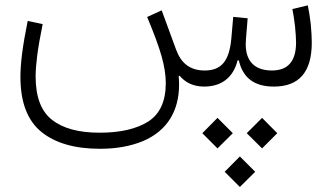

<svg xmlns="http://www.w3.org/2000/svg" viewBox="-20 -331 1267 734"><path d="M981.9 236.3 1040 178.2 981.9 119.6 923.3 178.2ZM811.5 236.3 870.1 178.2 811.5 119.6 753.4 178.2ZM897 383.8 955.6 325.7 897 267.1 838.9 325.7ZM760.7 0C825.7 0 872.1 -34.2 888.2 -100.1H893.1C908.2 -33.2 952.6 0 1026.4 0C1122.1 0 1171.9 -53.7 1171.9 -168.5C1171.9 -188.5 1170.4 -211.9 1168 -238.8C1165 -265.1 1161.1 -289.1 1156.7 -310.5L1097.7 -296.4C1101.6 -277.3 1105 -255.4 1107.9 -230C1110.4 -204.1 1111.8 -183.6 1111.8 -168.5C1111.8 -97.2 1081.1 -61.5 1019.5 -61.5C951.2 -61.5 919.4 -99.6 919.4 -161.6C919.4 -168.5 919.9 -175.8 920.4 -183.1L926.8 -261.2L871.6 -266.6L864.3 -183.1C856.4 -97.2 825.7 -61.5 762.7 -61.5C704.1 -61.5 671.4 -91.8 653.3 -141.1L598.1 -291.5L542.5 -266.1C568.4 -204.1 586.9 -154.3 597.7 -116.2C608.4 -78.1 613.8 -43.9 613.8 -13.7C613.8 56.2 591.3 105 546.4 133.8C501.5 162.1 439.5 176.3 360.8 176.3C281.7 176.3 221.2 160.2 179.2 127.4C137.2 94.7 116.2 39.6 116.2 -39.1C116.2 -60.5 118.2 -86.9 122.1 -117.7C126 -148.4 132.8 -188.5 143.1 -238.8L85.9 -251C65.9 -152.8 58.1 -87.9 58.1 -36.6C58.1 60.1 85 129.9 138.2 173.3C191.4 216.3 266.1 237.8 362.3 237.8C424.3 237.8 479 228 526.4 208.5C620.1 168.9 664.6 91.8 664.6 -7.3C664.6 -17.6 664.1 -28.3 663.1 -39.6L666 -42C689 -15.1 719.2 0 760.7 0Z"/></svg>

Font: Estedad Light
Style: Regular
Weight: 300
Designer: Amin Abedi
Version: Version 7.3